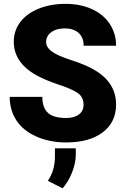

<svg xmlns="http://www.w3.org/2000/svg" viewBox="-20 -741 666 1012"><path d="M420.4 -189Q420.4 -226.6 393.8 -247.6Q367.2 -268.6 300.3 -291Q233.4 -313.5 190.9 -334.5Q52.7 -402.3 52.7 -521Q52.7 -580.1 87.2 -625.2Q121.6 -670.4 184.6 -695.6Q247.6 -720.7 326.2 -720.7Q402.8 -720.7 463.6 -693.4Q524.4 -666 558.1 -615.5Q591.8 -564.9 591.8 -500H420.9Q420.9 -543.5 394.3 -567.4Q367.7 -591.3 322.3 -591.3Q276.4 -591.3 249.8 -571Q223.1 -550.8 223.1 -519.5Q223.1 -492.2 252.4 -470Q281.7 -447.8 355.5 -424.1Q429.2 -400.4 476.6 -373Q591.8 -306.6 591.8 -189.9Q591.8 -96.7 521.5 -43.5Q451.2 9.8 328.6 9.8Q242.2 9.8 172.1 -21.2Q102.1 -52.2 66.7 -106.2Q31.2 -160.2 31.2 -230.5H203.1Q203.1 -173.3 232.7 -146.2Q262.2 -119.1 328.6 -119.1Q371.1 -119.1 395.8 -137.5Q420.4 -155.8 420.4 -189ZM310.1 251.5 232.4 212.4 245.1 189.9Q269.5 144 269.5 84.5V41H379.4V77.1Q378.9 119.1 359.9 167.7Q340.8 216.3 310.1 251.5Z"/></svg>

Font: Roboto Black
Style: Regular
Weight: 900
Designer: Google
Version: Version 2.134; 2016